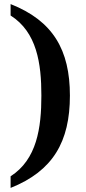

<svg xmlns="http://www.w3.org/2000/svg" viewBox="-20 -787 420 942"><path d="M32 78V135C240 52 323 -92 323 -318C323 -542 240 -685 32 -767V-711C161 -629 183 -476 183 -318C183 -159 161 -5 32 78Z"/></svg>

Font: Noto Serif Yezidi SemiBold
Style: Regular
Weight: 600
Designer: Dalton Maag Ltd
Foundry: Dalton Maag Ltd
Version: Version 1.001